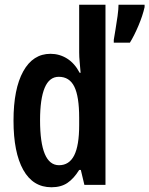

<svg xmlns="http://www.w3.org/2000/svg" viewBox="-20 -780 630 810"><path d="M197 10Q119 10 78 -63.5Q37 -137 37 -271Q37 -405 78 -479Q119 -553 193 -553Q231 -553 263 -533Q295 -513 316 -473H320Q318 -500 316 -520Q314 -540 314 -559V-760H425V0H336L321 -63H314Q291 -26 264 -8Q237 10 197 10ZM229 -83Q272 -83 293 -124.5Q314 -166 314 -252V-283Q314 -373 293.5 -414.5Q273 -456 228 -456Q188 -456 168.5 -409.5Q149 -363 149 -273Q149 -83 229 -83ZM590 -750Q582 -714 564 -671.5Q546 -629 528 -600H460V-612Q462 -625 467 -654Q472 -683 476 -712.5Q480 -742 480 -760H590Z"/></svg>

Font: Noto Sans Malayalam ExtraCondensed SemiBold
Style: Regular
Weight: 600
Width: 2
Designer: Jelle Bosma - Monotype Design Team
Foundry: Monotype Imaging Inc.
Version: Version 2.104; ttfautohint (v1.8.4.7-5d5b)